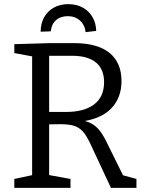

<svg xmlns="http://www.w3.org/2000/svg" viewBox="-20 -906 698 926"><path d="M49 0V-43L148 -64L135 -46V-650L152 -631L49 -650V-693L220 -698H337Q450 -698 508 -651Q566 -604 566 -515Q566 -433 514.5 -381Q463 -329 358 -318L357 -328Q396 -324 420.5 -310.5Q445 -297 462 -274.5Q479 -252 495 -219L579 -49L554 -66L638 -43V0H515L423 -197Q404 -240 386.5 -263.5Q369 -287 343.5 -297Q318 -307 271 -307L202 -306L217 -320V-46L204 -64L320 -43V0ZM217 -344 202 -366H297Q386 -366 434 -402.5Q482 -439 482 -510Q482 -572 443 -604.5Q404 -637 327 -637H202L217 -652ZM309 -886Q348 -886 378 -870Q408 -854 425.5 -824.5Q443 -795 444 -757L393 -751Q389 -786 365.5 -807Q342 -828 307 -828Q272 -828 250 -808.5Q228 -789 225 -755L176 -753Q176 -792 192.5 -822Q209 -852 239 -869Q269 -886 309 -886Z"/></svg>

Font: Bitter Thin
Style: Regular
Weight: 400
Version: Version 3.021